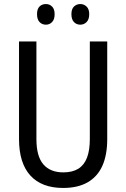

<svg xmlns="http://www.w3.org/2000/svg" viewBox="-20 -919 625 949"><path d="M510 -232Q510 -153 486 -99.5Q462 -46 413.5 -18Q365 10 292 10Q186 10 130 -51.5Q74 -113 74 -232V-714H160V-231Q160 -147 194 -107Q228 -67 293 -67Q338 -67 367 -85Q396 -103 410 -139.5Q424 -176 424 -232V-714H510ZM163 -849Q163 -875 175.5 -887Q188 -899 207 -899Q225 -899 237.5 -886.5Q250 -874 250 -849Q250 -823 237.5 -810Q225 -797 207 -797Q188 -797 175.5 -810Q163 -823 163 -849ZM333 -849Q333 -875 346 -887Q359 -899 377 -899Q395 -899 408 -886.5Q421 -874 421 -849Q421 -823 408 -810Q395 -797 377 -797Q358 -797 345.5 -810Q333 -823 333 -849Z"/></svg>

Font: Noto Sans Arabic Condensed
Style: Regular
Weight: 400
Width: 3
Designer: Monotype Design Team, Nadine Chahine, Nizar Qandah and Khaled Hosny
Foundry: Monotype Imaging Inc.
Version: Version 2.012